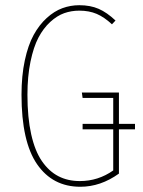

<svg xmlns="http://www.w3.org/2000/svg" viewBox="-20 -711 550 741"><path d="M501 -232.9V-211.9H439V-41Q368.2 9.8 290 9.8Q183.1 9.8 123 -77.4Q63 -164.6 63 -345.2Q63 -418.5 75.7 -477.8Q88.4 -537.1 109.9 -576.2Q131.3 -615.2 160.4 -641.6Q189.5 -668 220.7 -679.4Q252 -690.9 286.1 -690.9Q328.6 -690.9 360.6 -677Q392.6 -663.1 425.8 -631.8L412.1 -617.2Q382.3 -645 353 -657.5Q323.7 -669.9 286.1 -669.9Q255.4 -669.9 227.8 -660.2Q200.2 -650.4 173.8 -626.2Q147.5 -602.1 128.4 -565.9Q109.4 -529.8 97.7 -473.1Q85.9 -416.5 85.9 -345.2Q85.9 -257.8 100.3 -193.1Q114.7 -128.4 141.8 -89.1Q168.9 -49.8 205.3 -31Q241.7 -12.2 288.1 -12.2Q358.9 -12.2 417 -53.2V-211.9H298.8V-232.9H417V-333H298.8L295.9 -354H439V-232.9Z"/></svg>

Font: Fira Sans Compressed Thin
Style: Regular
Weight: 100
Width: 1
Designer: Carrois Corporate & Edenspiekermann AG
Foundry: Carrois Corporate GbR & Edenspiekermann AG
Version: Version 4.203;PS 004.203;hotconv 1.0.88;makeotf.lib2.5.64775